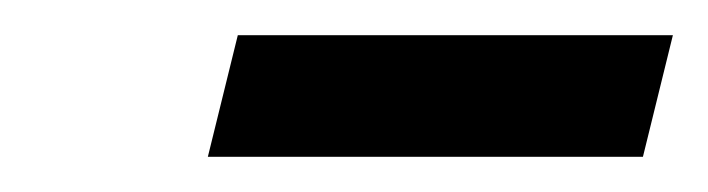

<svg xmlns="http://www.w3.org/2000/svg" viewBox="-20 -322 402 109"><path d="M98 -233 115 -302H362L345 -233Z"/></svg>

Font: Titillium Web
Style: Italic
Weight: 400
Italic angle: -13°
Version: Version 1.002;PS 57.000;hotconv 1.0.70;makeotf.lib2.5.55311